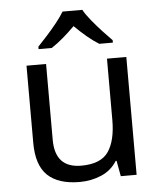

<svg xmlns="http://www.w3.org/2000/svg" viewBox="-54 -813 727 870"><g transform="rotate(-5 309.0 -378.0)"><path d="M533 -536V0H461L448 -71H444Q418 -29 372 -9.5Q326 10 274 10Q177 10 128 -36.5Q79 -83 79 -185V-536H168V-191Q168 -63 287 -63Q376 -63 410.5 -113Q445 -163 445 -257V-536ZM353 -766Q365 -744 387.5 -716.5Q410 -689 434.5 -662.5Q459 -636 478 -617V-606H416Q390 -622 362 -645.5Q334 -669 307 -696Q280 -669 253 -646Q226 -623 200 -606H140V-617Q159 -637 182.5 -663Q206 -689 228 -716.5Q250 -744 263 -766Z"/></g></svg>

Font: Noto Sans Linear A
Style: Regular
Weight: 400
Designer: Monotype Design Team
Foundry: Monotype Imaging Inc.
Version: Version 2.002; ttfautohint (v1.8.4.7-5d5b)